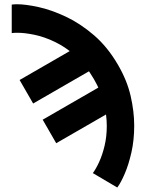

<svg xmlns="http://www.w3.org/2000/svg" viewBox="-20 -755 674 887"><path d="M133.1 -276.8 435.7 -451.4 373.2 -560 70.6 -385.4ZM239.7 -93.4 540.3 -266.8 477.8 -375.4 177.2 -202ZM525.7 -454.4Q477.7 -537.6 414.2 -592.2Q350.7 -646.8 283.9 -678.1Q217.2 -709.4 157.7 -722.4Q98.2 -735.4 58.4 -735.4Q51.5 -735.4 45.4 -734.9Q39.4 -734.5 34.2 -733.8V-602.2Q40.1 -602.9 47 -603.3Q53.9 -603.6 60.8 -603.6Q95.1 -603.6 140.5 -594Q185.8 -584.5 234.9 -560.8Q283.9 -537.2 330.2 -495.6Q376.6 -453.9 413.8 -389.6Q446.8 -332.9 460.1 -277.9Q473.3 -222.9 473.3 -173.3Q473.3 -124 463.2 -81.8Q453.1 -39.6 438.3 -7.2Q423.5 25.2 408.9 44.7L521.8 111.3Q538.1 89.6 556.2 47.7Q574.3 5.8 587.2 -51.1Q600 -107.9 600 -174.3Q600 -239.7 583.6 -311.4Q567.2 -383 525.7 -454.4Z"/></svg>

Font: Giphurs SC
Style: Regular
Weight: 400
Version: Version 0.920